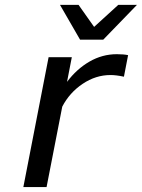

<svg xmlns="http://www.w3.org/2000/svg" viewBox="-20 -763 579 783"><path d="M485.4 -450.2Q453.6 -457 430.7 -457Q370.6 -457 317.1 -421.1Q263.7 -385.3 233.9 -328.1L169.9 0H75.2L178.2 -529.8H272.9L253.4 -429.2Q292.5 -481.4 344.7 -511.7Q397 -542 456.5 -542Q484.4 -542 502.4 -538.1ZM363.8 -653.3 462.4 -743.2H538.6L400.9 -601.1H306.6L224.6 -743.2H300.3Z"/></svg>

Font: Aurulent Sans
Style: Italic
Weight: 400
Italic angle: -11°
Version: Version 2007.05.04